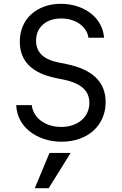

<svg xmlns="http://www.w3.org/2000/svg" viewBox="-20 -730 640 1008"><path d="M65 -178Q67 -136.4 85.1 -101.3Q103.2 -66.2 135.2 -40.7Q167.2 -15.2 210.1 -0.6Q253 14 303 14Q354.2 14 397 -1.2Q439.8 -16.4 470.2 -43.7Q500.6 -71 517.6 -109.4Q534.6 -147.8 534.6 -193.8Q534.6 -273.4 482.8 -323.2Q431 -373 327.8 -393.8L287.2 -402Q227.6 -414 198.5 -442.3Q169.4 -470.6 169.4 -516.2Q169.4 -569 205.6 -601Q241.8 -633 301.8 -633Q330 -633 354.7 -625.5Q379.4 -618 398.2 -604.5Q417 -591 429.1 -572.6Q441.2 -554.2 444.4 -532H526.2Q523.6 -570 505.5 -602.9Q487.4 -635.8 457.1 -659.5Q426.8 -683.2 386.5 -696.6Q346.2 -710 299.8 -710Q251.8 -710 212 -695.4Q172.2 -680.8 143.7 -654.8Q115.2 -628.8 99.6 -592.2Q84 -555.6 84 -511.2Q84 -434.6 131.8 -386.8Q179.6 -339 275.4 -319.8L316 -311.6Q383 -297.4 416.1 -267.6Q449.2 -237.8 449.2 -189.8Q449.2 -162.4 438.3 -138.9Q427.4 -115.4 407.8 -98.8Q388.2 -82.2 361 -72.9Q333.8 -63.6 300.8 -63.6Q269.4 -63.6 242.4 -72.1Q215.4 -80.6 195.1 -95.8Q174.8 -111 162.3 -131.9Q149.8 -152.8 146.8 -178ZM350.8 73H239.8L162.6 258H235.6Z"/></svg>

Font: CommitMonoV142 ExtLt
Style: Regular
Weight: 200
Monospace: yes
Designer: Eigil Nikolajsen
Foundry: Eigil Nikolajsen
Version: Version 1.142